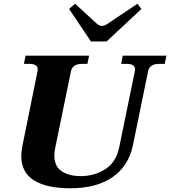

<svg xmlns="http://www.w3.org/2000/svg" viewBox="-20 -998 911 1028"><path d="M350 -950 382 -978 491 -878Q510 -859 525 -859Q542 -859 567 -878L716 -978L737 -950L551 -776H467ZM94 -163Q94 -185 101 -222L181 -617Q182 -620 182 -627Q182 -656 137 -656H108L117 -700H457L448 -656H420Q368 -656 360 -617L276 -208Q271 -183 271 -166Q271 -107 310.5 -81Q350 -55 413 -55Q484 -55 542.5 -91.5Q601 -128 618 -208L702 -617Q703 -620 703 -627Q703 -656 658 -656H629L637 -700H871L862 -656H832Q781 -656 773 -617L692 -222Q669 -109 582.5 -49.5Q496 10 357 10Q229 10 161.5 -32.5Q94 -75 94 -163Z"/></svg>

Font: Taviraj
Style: Bold Italic
Weight: 700
Italic angle: -12°
Designer: Katatrad Team
Foundry: CadsonDemak
Version: Version 1.001